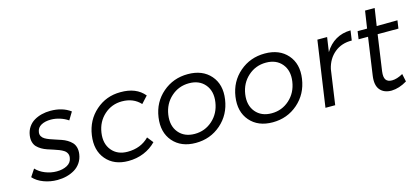

<svg xmlns="http://www.w3.org/2000/svg" viewBox="-56 -1067 3239 1489"><g transform="rotate(-15 1564.0 -322.5)"><path d="M69.8 -70.8 108.9 -129.9Q137.7 -98.6 182.4 -80.8Q227.1 -63 273.9 -63Q323.2 -63 357.9 -82Q392.6 -101.1 397.9 -138.2Q401.4 -158.2 393.8 -173.8Q386.2 -189.5 370.8 -199.5Q355.5 -209.5 335 -217.5Q314.5 -225.6 291.3 -232.9Q268.1 -240.2 244.9 -248Q221.7 -255.9 201.4 -267.8Q181.2 -279.8 166.5 -294.9Q151.9 -310.1 145.3 -333.7Q138.7 -357.4 143.1 -387.2Q148.4 -423.8 167.5 -451.9Q186.5 -480 214.6 -496.6Q242.7 -513.2 275.9 -521.5Q309.1 -529.8 346.2 -529.8Q442.4 -529.8 506.8 -481.9L469.2 -419.9Q440.9 -439.5 404.5 -451.2Q368.2 -462.9 332 -462.9Q285.2 -462.9 253.9 -445.6Q222.7 -428.2 217.8 -393.1Q214.8 -374.5 222.9 -360.1Q231 -345.7 246.6 -336.4Q262.2 -327.1 283.2 -319.3Q304.2 -311.5 327.4 -304.2Q350.6 -296.9 373.8 -288.8Q397 -280.8 417.2 -268.6Q437.5 -256.3 452.4 -240.7Q467.3 -225.1 473.9 -201.2Q480.5 -177.2 476.1 -147Q470.7 -109.4 450.7 -79.8Q430.7 -50.3 401.1 -32.7Q371.6 -15.1 336.4 -6.1Q301.3 2.9 262.2 2.9Q204.6 2.9 153.1 -16.4Q101.6 -35.6 69.8 -70.8Z M907.7 -528.8Q1034.7 -530.3 1099.6 -451.2L1048.8 -396Q992.7 -457 900.9 -457Q818.8 -457 758.5 -403.1Q698.2 -349.1 685.5 -263.2Q672.9 -177.2 717.8 -122.6Q762.7 -67.9 844.7 -67.9Q950.7 -67.9 1017.6 -136.2L1055.7 -87.9Q1013.7 -44.4 956.3 -20.8Q898.9 2.9 831.5 2.9Q716.8 2.9 654.1 -71.3Q591.3 -145.5 608.4 -263.2Q625.5 -380.9 709.5 -454.8Q793.5 -528.8 907.7 -528.8Z M1144 -264.2Q1161.1 -381.8 1246.6 -455.3Q1332 -528.8 1449.2 -528.8Q1566.4 -528.8 1630.9 -455.1Q1695.3 -381.3 1678.2 -264.2Q1661.1 -146 1575.7 -71.5Q1490.2 2.9 1373 2.9Q1255.9 2.9 1191.4 -71.5Q1127 -146 1144 -264.2ZM1222.2 -263.2Q1209.5 -176.3 1254.9 -121.6Q1300.3 -66.9 1383.3 -66.9Q1465.8 -66.9 1526.6 -121.6Q1587.4 -176.3 1600.1 -263.2Q1612.8 -349.1 1567.6 -403.6Q1522.5 -458 1439.5 -458Q1356.9 -458 1295.9 -403.6Q1234.9 -349.1 1222.2 -263.2Z M1761.7 -264.2Q1778.8 -381.8 1864.3 -455.3Q1949.7 -528.8 2066.9 -528.8Q2184.1 -528.8 2248.5 -455.1Q2313 -381.3 2295.9 -264.2Q2278.8 -146 2193.4 -71.5Q2107.9 2.9 1990.7 2.9Q1873.5 2.9 1809.1 -71.5Q1744.6 -146 1761.7 -264.2ZM1839.8 -263.2Q1827.1 -176.3 1872.6 -121.6Q1918 -66.9 2001 -66.9Q2083.5 -66.9 2144.3 -121.6Q2205.1 -176.3 2217.8 -263.2Q2230.5 -349.1 2185.3 -403.6Q2140.1 -458 2057.1 -458Q1974.6 -458 1913.6 -403.6Q1852.5 -349.1 1839.8 -263.2Z M2413.6 0 2489.7 -526.9H2567.9L2550.8 -410.2Q2585.4 -468.3 2637.9 -498.8Q2690.4 -529.3 2756.8 -529.8L2745.6 -451.2Q2663.6 -452.6 2606.7 -405.8Q2549.8 -358.9 2531.7 -279.8L2491.7 0Z M2799.3 -446.8 2808.1 -509.8H2884.3L2905.3 -648.9H2982.4L2961.4 -509.8L3128.4 -511.2L3119.1 -446.8H2952.1L2911.1 -160.2Q2904.8 -113.3 2919.2 -92.5Q2933.6 -71.8 2968.3 -71.8Q3007.3 -71.8 3056.2 -99.1L3069.3 -36.1Q3005.9 2.4 2944.3 3.9Q2883.3 3.9 2852.3 -33.7Q2821.3 -71.3 2832 -146L2875 -446.8Z"/></g></svg>

Font: Trueno Light
Style: Italic
Weight: 300
Designer: Julieta Ulanovsky
Foundry: Julieta Ulanovsky
Version: Version 3.001b | FøM Fix